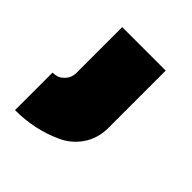

<svg xmlns="http://www.w3.org/2000/svg" viewBox="-109 -256 481 481"><g transform="rotate(45 131.5 -15.5)"><path d="M13 153V20Q20 20 28 18Q36 16 45.5 6Q55 -4 56 -20V-184H210V18Q210 56 191 84Q172 112 141 126Q110 140 78.5 146.5Q47 153 13 153Z"/></g></svg>

Font: Raleway
Style: Heavy
Weight: 900
Designer: Matt McInerney, Pablo Impallari, Rodrigo Fuenzalida
Foundry: Matt McInerney, Pablo Impallari, Rodrigo Fuenzalida
Version: Version 2.001